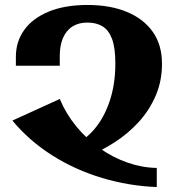

<svg xmlns="http://www.w3.org/2000/svg" viewBox="-20 -744 720 774"><path d="M275 -159Q322 -178 361 -224Q400 -270 422.5 -337.5Q445 -405 445 -488Q445 -552 431.5 -587.5Q418 -623 393 -638Q368 -653 333 -653Q279 -653 250 -617.5Q221 -582 221 -518V-479H44V-515Q44 -576 77.5 -623Q111 -670 176 -697Q241 -724 333 -724Q424 -724 491.5 -696Q559 -668 596 -615.5Q633 -563 633 -487Q633 -417 607.5 -358Q582 -299 539 -252Q496 -205 441.5 -170Q387 -135 328 -112ZM612 10Q501 6 392 -26.5Q283 -59 190 -118Q97 -177 30 -258L221 -345Q246 -285 287.5 -234.5Q329 -184 382 -146.5Q435 -109 494 -88.5Q553 -68 612 -67Z"/></svg>

Font: Noto Serif Armenian ExtraBold
Style: Regular
Weight: 800
Version: Version 2.007